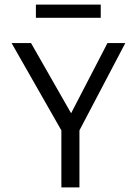

<svg xmlns="http://www.w3.org/2000/svg" viewBox="-20 -809 590 829"><path d="M245 0V-246L30 -623H114L287 -320L444 -623H521L323 -246V0ZM135 -732V-789H415V-732Z"/></svg>

Font: Inconsolata SemiExpanded
Style: Regular
Weight: 400
Width: 6
Monospace: yes
Designer: Raph Levien, Cyreal, Brenton Simpson
Foundry: Raph Levien, Cyreal, Google
Version: Version 3.000; ttfautohint (v1.8.2.53-6de2)